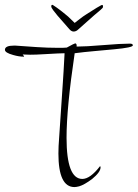

<svg xmlns="http://www.w3.org/2000/svg" viewBox="-23 -742 559 779"><path d="M392 -722Q395 -722 395 -714Q395 -710 384 -701Q373 -692 358 -679L295 -623Q286 -614 276 -614Q267 -614 259 -623L210 -679Q200 -691 192.5 -701Q185 -711 185 -716Q185 -724 191 -722Q193 -721 206 -712Q219 -703 241 -685Q254 -675 263.5 -665Q273 -655 280 -649Q288 -655 300.5 -665Q313 -675 329 -685Q357 -703 369.5 -710.5Q382 -718 388 -721Q390 -722 392 -722ZM279 17Q214 17 214 -119Q214 -147 217 -184L232 -407Q233 -424 235 -453.5Q237 -483 239 -526Q230 -526 209 -525Q188 -524 154 -522Q138 -521 124.5 -520.5Q111 -520 99 -520Q91 -520 83.5 -520.5Q76 -521 69 -521Q77 -512 74 -512Q54 -512 30 -519Q-3 -528 -3 -540Q-3 -557 34 -557H39L125 -551Q170 -548 211 -548Q222 -548 231 -548Q240 -548 248 -549Q279 -566 282 -566Q289 -566 288 -553Q324 -553 396 -559Q468 -565 504 -565Q516 -565 516 -558Q516 -549 440 -542Q399 -538 358.5 -534.5Q318 -531 280 -526Q247 -304 247 -183Q247 -16 311 -16Q343 -16 383 -68Q385 -66 385 -63Q385 -44 351 -16Q319 8 298 14Q286 17 279 17Z"/></svg>

Font: Shalimar
Style: Regular
Weight: 400
Designer: Robert E. Leuschke
Foundry: Robert E. Leuschke
Version: Version 1.010; ttfautohint (v1.8.3)